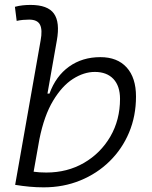

<svg xmlns="http://www.w3.org/2000/svg" viewBox="-20 -763 626 792"><path d="M160.2 9.8Q130.9 9.8 101.6 7.1Q72.3 4.4 42.5 -0.5L147.5 -595.7Q155.8 -640.1 145 -661.1Q134.3 -682.1 100.1 -682.1Q87.4 -682.1 74.5 -680.9Q61.5 -679.7 48.8 -676.8L41.5 -734.9Q57.6 -739.3 73.7 -741Q89.8 -742.7 106 -742.7Q176.8 -742.7 202.4 -707Q228 -671.4 214.4 -595.7L175.8 -377H184.1Q210.4 -449.2 265.1 -488.3Q319.8 -527.3 394 -527.3Q463.9 -527.3 502.4 -484.9Q541 -442.4 541 -364.7Q541 -284.7 512.5 -216.6Q483.9 -148.4 432.1 -97.7Q380.4 -46.9 311 -18.6Q241.7 9.8 160.2 9.8ZM142.6 -189 118.7 -54.7Q142.1 -51.3 170.9 -51.3Q257.8 -51.3 326.4 -91.1Q395 -130.9 435.1 -199.7Q475.1 -268.6 475.1 -355Q475.1 -408.2 447.8 -437.3Q420.4 -466.3 371.1 -466.3Q326.2 -466.3 281 -437.5Q235.8 -408.7 199 -347.4Q162.1 -286.1 142.6 -189Z"/></svg>

Font: Cascadia Code Light
Style: Italic
Weight: 300
Italic angle: -10°
Monospace: yes
Designer: Aaron Bell
Foundry: Saja Typeworks
Version: Version 2404.023; ttfautohint (v1.8.4)